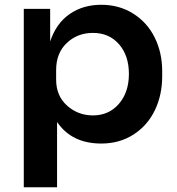

<svg xmlns="http://www.w3.org/2000/svg" viewBox="-20 -580 739 800"><path d="M217.8 200.2H79.1V-543H189V-407.2Q213.9 -482.4 269.8 -521.2Q325.7 -560.1 401.9 -560.1Q476.6 -560.1 534.9 -523.4Q593.3 -486.8 624.5 -423.8Q655.8 -360.8 655.8 -283.2V-262.2Q655.8 -184.1 625.2 -120.6Q594.7 -57.1 536.4 -19.5Q478 18.1 401.9 18.1Q278.8 18.1 217.8 -71.8ZM367.2 -99.1Q433.6 -99.1 475.3 -147.2Q517.1 -195.3 517.1 -272Q517.1 -348.6 475.8 -395.8Q434.6 -442.9 367.2 -442.9Q302.7 -442.9 258.3 -400.9Q213.9 -358.9 213.9 -288.1V-248Q213.9 -180.7 259.5 -139.9Q305.2 -99.1 367.2 -99.1Z"/></svg>

Font: Sora SemiBold
Style: Regular
Weight: 600
Designer: Jonathan Barnbrook, Julián Moncada
Foundry: Barnbrook Fonts
Version: Version 2.000